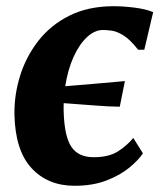

<svg xmlns="http://www.w3.org/2000/svg" viewBox="-20 -588 519 618"><path d="M220 10Q134 10 81.5 -46.8Q29 -103.5 26.5 -219.5Q25.5 -282 44.5 -343.5Q63.5 -405 103 -456Q142.5 -507 203.2 -537.5Q264 -568 346 -568Q377 -568 412.8 -563.5Q448.5 -559 473 -549L444.5 -428H424.5Q399 -460.5 377.8 -473.8Q356.5 -487 339.8 -489.2Q323 -491.5 311.5 -491.5Q284.5 -491.5 259.5 -468Q234.5 -444.5 216.2 -403.5Q198 -362.5 190 -310.5Q239.5 -314.5 286 -318.5Q332.5 -322.5 382 -327L365.5 -244.5Q328 -245 285.2 -248.5Q242.5 -252 185 -256Q184.5 -241.5 185 -227Q187.5 -148 210 -115Q232.5 -82 281 -82Q330 -82 359.2 -100.5Q388.5 -119 409 -144L440 -94.5Q426.5 -73.5 397 -49Q367.5 -24.5 323 -7.2Q278.5 10 220 10Z"/></svg>

Font: Merriweather Black
Style: Italic
Weight: 900
Italic angle: -7.8°
Designer: Eben Sorkin
Foundry: Eben Sorkin
Version: Version 2.200;gftools[0.9.31]